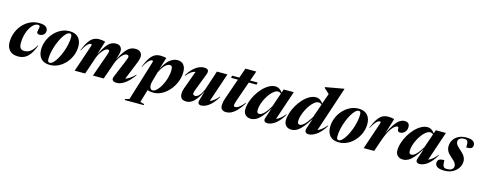

<svg xmlns="http://www.w3.org/2000/svg" viewBox="-34 -1631 6853 2736"><g transform="rotate(15 3393.0 -263.0)"><path d="M344 -496.5Q313 -496.5 283 -471.8Q253 -447 228.2 -403.5Q203.5 -360 188.8 -303.2Q174 -246.5 174 -182.5Q174 -131.5 192.5 -108.2Q211 -85 251.5 -85Q296 -85 336 -112.2Q376 -139.5 417.5 -212L424.5 -211.5Q391 -124.5 354.8 -75.5Q318.5 -26.5 276.8 -6.8Q235 13 185 13Q100.5 13 58 -32.5Q15.5 -78 15.5 -154Q15.5 -225.5 40.2 -292Q65 -358.5 110.5 -411.2Q156 -464 218 -494.5Q280 -525 354.5 -525Q425.5 -525 454.8 -501.2Q484 -477.5 484 -441.5Q484 -408 459.8 -386.5Q435.5 -365 399 -365Q372.5 -365 364 -380Q355.5 -395 366 -433Q376.5 -470.5 370.5 -483.5Q364.5 -496.5 344 -496.5Z M804 -525Q890 -525 934.5 -476.5Q979 -428 979 -344.5Q979 -275 953 -211Q927 -147 881.5 -96.2Q836 -45.5 777.2 -16.2Q718.5 13 652.5 13Q566 13 521.5 -35.5Q477 -84 477 -167.5Q477 -237 503 -301Q529 -365 574.5 -415.8Q620 -466.5 679 -495.8Q738 -525 804 -525ZM642.5 -16.5Q668 -16.5 696 -44.5Q724 -72.5 750.5 -119.5Q777 -166.5 798.2 -223Q819.5 -279.5 832 -337.5Q844.5 -395.5 844.5 -445.5Q844.5 -472.5 837.2 -484Q830 -495.5 814 -495.5Q788.5 -495.5 760.5 -467.5Q732.5 -439.5 706 -392.5Q679.5 -345.5 658.2 -289Q637 -232.5 624.5 -174.5Q612 -116.5 612 -66.5Q612 -39.5 619.2 -28Q626.5 -16.5 642.5 -16.5Z M1887 -167Q1817.5 -69.5 1755.2 -28.2Q1693 13 1640 13Q1594.5 13 1578.5 -7Q1562.5 -27 1577 -61L1677 -302Q1694.5 -344.5 1700.2 -361.2Q1706 -378 1706 -388.5Q1706 -413.5 1675.5 -413.5Q1650 -413.5 1623 -389.2Q1596 -365 1573.2 -329.5Q1550.5 -294 1537 -260.5L1445.5 0H1286.5L1397 -313.5Q1411 -353.5 1415.5 -369.2Q1420 -385 1420 -393.5Q1420 -413.5 1395 -413.5Q1373 -413.5 1347 -390.8Q1321 -368 1298 -332.8Q1275 -297.5 1260 -260L1172 0H1017.5L1152.5 -399.5Q1157 -412 1155 -420Q1153 -428 1143 -428Q1131 -428 1115 -418.8Q1099 -409.5 1077 -382.5Q1055 -355.5 1026.5 -301L1020.5 -304Q1054.5 -388.5 1087.2 -436.2Q1120 -484 1157 -503.8Q1194 -523.5 1240.5 -523.5Q1269 -523.5 1287.2 -520.8Q1305.5 -518 1330.5 -511.5L1265.5 -306Q1311.5 -396 1347.5 -443.2Q1383.5 -490.5 1416.5 -507.8Q1449.5 -525 1486.5 -525Q1533.5 -525 1555.2 -501.5Q1577 -478 1577 -441.5Q1577 -424.5 1572.5 -403Q1568 -381.5 1555 -341L1544 -308Q1591 -395.5 1627.8 -442.5Q1664.5 -489.5 1698.8 -507.2Q1733 -525 1773 -525Q1826 -525 1850 -499.8Q1874 -474.5 1874 -439Q1874 -420 1868.2 -395.5Q1862.5 -371 1841.5 -320L1742.5 -76.5Q1769 -84.5 1803 -106.2Q1837 -128 1881.5 -172Z M2097 204 2093.5 219.5H1812.5L1816 204.5L1876 187.5L2056.5 -399.5Q2065.5 -428 2047 -428Q2035 -428 2019 -418.8Q2003 -409.5 1981 -382.5Q1959 -355.5 1930 -301L1924.5 -304Q1958.5 -388.5 1991.2 -436.2Q2024 -484 2061 -503.8Q2098 -523.5 2144.5 -523.5Q2172 -523.5 2190 -520.8Q2208 -518 2232 -512L2176.5 -336Q2232 -442.5 2286.2 -483.8Q2340.5 -525 2397 -525Q2453 -525 2485.5 -488.2Q2518 -451.5 2518 -381.5Q2518 -308.5 2490.5 -238.2Q2463 -168 2415.5 -111.2Q2368 -54.5 2306.8 -20.8Q2245.5 13 2177.5 13Q2127 13 2093 -2L2036.5 188ZM2123 -134.5Q2116 -108.5 2116 -84Q2116 -56.5 2126.8 -36.5Q2137.5 -16.5 2162 -16.5Q2190.5 -16.5 2222.8 -48.2Q2255 -80 2283.2 -131.5Q2311.5 -183 2329.2 -244.5Q2347 -306 2347 -365.5Q2347 -400 2337.5 -414.8Q2328 -429.5 2308.5 -429.5Q2273.5 -429.5 2234.8 -390.2Q2196 -351 2163.5 -278.5Z M2842 -53 2882 -192.5Q2824 -77.5 2773.2 -32.2Q2722.5 13 2670 13Q2612.5 13 2592.2 -12.8Q2572 -38.5 2572 -77.5Q2572 -94.5 2575.2 -114.8Q2578.5 -135 2585 -152.5L2685.5 -429Q2656.5 -425.5 2627.2 -405.8Q2598 -386 2556 -338.5L2550 -343.5Q2610.5 -439 2671 -479.8Q2731.5 -520.5 2786.5 -520.5Q2832 -520.5 2847.5 -500.2Q2863 -480 2844.5 -432.5L2751 -189Q2733.5 -143.5 2733.5 -127.5Q2733.5 -97 2769.5 -97Q2797.5 -97 2828.5 -131.8Q2859.5 -166.5 2883.5 -224.5L2978.5 -512H3133.5L2988 -80.5Q3013 -90 3044.2 -112.5Q3075.5 -135 3113.5 -179.5L3118.5 -175.5Q3056.5 -73 2996.5 -30Q2936.5 13 2884.5 13Q2857 13 2845 -3.8Q2833 -20.5 2842 -53Z M3359.5 -198.5Q3345.5 -158.5 3341.5 -140.2Q3337.5 -122 3337.5 -112.5Q3337.5 -92 3361 -92Q3374 -92 3390.5 -99Q3407 -106 3430.8 -126.2Q3454.5 -146.5 3489 -186L3496 -181Q3454 -116 3418.5 -77.2Q3383 -38.5 3353 -19Q3323 0.5 3297.5 6.8Q3272 13 3250.5 13Q3218.5 13 3194 -5Q3169.5 -23 3169.5 -69Q3169.5 -84 3174.5 -113Q3179.5 -142 3198.5 -195L3297 -478.5H3195.5L3204 -512H3309L3360 -658H3520L3469 -512H3579.5L3572 -478.5H3457.5Z M3814.5 -49.5 3867.5 -208Q3811.5 -118 3768.8 -70.2Q3726 -22.5 3689.8 -4.8Q3653.5 13 3617 13Q3568 13 3538 -16Q3508 -45 3508 -91.5Q3508 -147 3527 -207Q3546 -267 3579.2 -323.5Q3612.5 -380 3655.2 -425.5Q3698 -471 3745.8 -497.8Q3793.5 -524.5 3841 -524.5Q3870 -524.5 3896.5 -509.2Q3923 -494 3946 -461L3963.5 -512H4112.5L3966.5 -78.5Q3992.5 -88 4023.2 -112Q4054 -136 4091.5 -180L4097.5 -175.5Q4035.5 -73 3975.5 -30Q3915.5 13 3863.5 13Q3831.5 13 3818.2 -4.2Q3805 -21.5 3814.5 -49.5ZM3680.5 -133Q3680.5 -106 3689 -95.8Q3697.5 -85.5 3716.5 -85.5Q3731.5 -85.5 3752.2 -96.8Q3773 -108 3801.8 -140.5Q3830.5 -173 3869 -237.5L3940 -444Q3922 -463 3894 -463Q3867 -463 3837.5 -441.2Q3808 -419.5 3780 -383.5Q3752 -347.5 3729.5 -304Q3707 -260.5 3693.8 -216Q3680.5 -171.5 3680.5 -133Z M4712 -175.5Q4649 -75 4586 -31Q4523 13 4470.5 13Q4436 13 4422.8 -7.2Q4409.5 -27.5 4421.5 -64L4471.5 -215Q4426 -141 4389.2 -95.8Q4352.5 -50.5 4322.5 -27Q4292.5 -3.5 4266.5 4.8Q4240.5 13 4216 13Q4167 13 4137 -16Q4107 -45 4107 -91.5Q4107 -145.5 4125.8 -205Q4144.5 -264.5 4177.5 -321.2Q4210.5 -378 4253.2 -424Q4296 -470 4344 -497.2Q4392 -524.5 4440.5 -524.5Q4469.5 -524.5 4496.2 -509.2Q4523 -494 4545.5 -460.5L4599.5 -615Q4586 -627.5 4564.8 -646.8Q4543.5 -666 4522 -685.5L4525 -697.5L4791 -745H4799L4578 -77.5Q4603.5 -87.5 4634.8 -111.2Q4666 -135 4706 -180ZM4279.5 -133Q4279.5 -106 4288.2 -95.8Q4297 -85.5 4315.5 -85.5Q4339.5 -85.5 4377 -118.5Q4414.5 -151.5 4469.5 -241L4540 -443Q4521.5 -463 4493 -463Q4464 -463 4434 -439.8Q4404 -416.5 4376.2 -378.8Q4348.5 -341 4326.8 -296.8Q4305 -252.5 4292.2 -209.2Q4279.5 -166 4279.5 -133Z M5067.5 -525Q5153.5 -525 5198 -476.5Q5242.5 -428 5242.5 -344.5Q5242.5 -275 5216.5 -211Q5190.5 -147 5145 -96.2Q5099.5 -45.5 5040.8 -16.2Q4982 13 4916 13Q4829.5 13 4785 -35.5Q4740.5 -84 4740.5 -167.5Q4740.5 -237 4766.5 -301Q4792.5 -365 4838 -415.8Q4883.5 -466.5 4942.5 -495.8Q5001.5 -525 5067.5 -525ZM4906 -16.5Q4931.5 -16.5 4959.5 -44.5Q4987.5 -72.5 5014 -119.5Q5040.5 -166.5 5061.8 -223Q5083 -279.5 5095.5 -337.5Q5108 -395.5 5108 -445.5Q5108 -472.5 5100.8 -484Q5093.5 -495.5 5077.5 -495.5Q5052 -495.5 5024 -467.5Q4996 -439.5 4969.5 -392.5Q4943 -345.5 4921.8 -289Q4900.5 -232.5 4888 -174.5Q4875.5 -116.5 4875.5 -66.5Q4875.5 -39.5 4882.8 -28Q4890 -16.5 4906 -16.5Z M5416 -399.5Q5420.5 -412 5418.5 -420Q5416.5 -428 5406.5 -428Q5394.5 -428 5378.5 -418.8Q5362.5 -409.5 5340.5 -382.5Q5318.5 -355.5 5290 -301L5284 -304Q5318 -388.5 5350.8 -436.2Q5383.5 -484 5420.5 -503.8Q5457.5 -523.5 5504 -523.5Q5532.5 -523.5 5550.8 -520.8Q5569 -518 5594 -511.5L5523 -283Q5569.5 -380 5608 -432.5Q5646.5 -485 5680.2 -505Q5714 -525 5746.5 -525Q5820 -525 5820 -454Q5820 -408.5 5791.5 -378.2Q5763 -348 5724 -348Q5702.5 -348 5693.5 -357.8Q5684.5 -367.5 5684.5 -387.5Q5685 -407.5 5680.8 -414.2Q5676.5 -421 5666 -421Q5630 -421 5582.2 -355.8Q5534.5 -290.5 5492 -165.5L5435.5 0H5281Z M6059 -49.5 6112 -208Q6056 -118 6013.2 -70.2Q5970.5 -22.5 5934.2 -4.8Q5898 13 5861.5 13Q5812.5 13 5782.5 -16Q5752.5 -45 5752.5 -91.5Q5752.5 -147 5771.5 -207Q5790.5 -267 5823.8 -323.5Q5857 -380 5899.8 -425.5Q5942.5 -471 5990.2 -497.8Q6038 -524.5 6085.5 -524.5Q6114.5 -524.5 6141 -509.2Q6167.5 -494 6190.5 -461L6208 -512H6357L6211 -78.5Q6237 -88 6267.8 -112Q6298.5 -136 6336 -180L6342 -175.5Q6280 -73 6220 -30Q6160 13 6108 13Q6076 13 6062.8 -4.2Q6049.5 -21.5 6059 -49.5ZM5925 -133Q5925 -106 5933.5 -95.8Q5942 -85.5 5961 -85.5Q5976 -85.5 5996.8 -96.8Q6017.5 -108 6046.2 -140.5Q6075 -173 6113.5 -237.5L6184.5 -444Q6166.5 -463 6138.5 -463Q6111.5 -463 6082 -441.2Q6052.5 -419.5 6024.5 -383.5Q5996.5 -347.5 5974 -304Q5951.5 -260.5 5938.2 -216Q5925 -171.5 5925 -133Z M6436.5 -132Q6435.5 -60.5 6452 -38.5Q6460 -27 6472.8 -23.2Q6485.5 -19.5 6503.5 -19.5Q6552 -19.5 6575.5 -37.8Q6599 -56 6599 -88Q6599 -110.5 6584 -133.8Q6569 -157 6523 -195.5Q6476.5 -234 6459 -267Q6441.5 -300 6441.5 -337.5Q6441.5 -389 6467.2 -431.8Q6493 -474.5 6541 -499.8Q6589 -525 6655.5 -525Q6728 -525 6757 -502.8Q6786 -480.5 6786 -447.5Q6786 -414.5 6765.5 -400.5Q6745 -386.5 6690 -386.5Q6691.5 -428.5 6688.8 -449.2Q6686 -470 6679 -481Q6672 -491.5 6660.2 -495Q6648.5 -498.5 6630.5 -498.5Q6587.5 -498.5 6565.5 -480.2Q6543.5 -462 6543.5 -433Q6543.5 -411 6559 -389Q6574.5 -367 6620 -328Q6666 -289 6685.2 -254.5Q6704.5 -220 6704.5 -185.5Q6704.5 -134.5 6676 -89.2Q6647.5 -44 6596 -15.5Q6544.5 13 6475 13Q6400 13 6367.8 -8.2Q6335.5 -29.5 6335.5 -64.5Q6335.5 -99.5 6357.5 -115.8Q6379.5 -132 6436.5 -132Z"/></g></svg>

Font: Newsreader Display
Style: Bold Italic
Weight: 700
Italic angle: -17°
Designer: Hugues Gentile
Foundry: Production Type
Version: Version 1.001